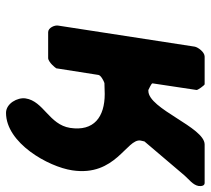

<svg xmlns="http://www.w3.org/2000/svg" viewBox="-51 -509 700 638"><g transform="rotate(90 299.0 -190.0)"><path d="M257 -347 279 -493C280 -497 263 -520 260 -520H168C153 -520 137 -498 135 -487L65 -33C63 -22 72 0 87 0H173C180 0 190 -8 195 -13C199 -17 207 -26 207 -27L229 -167C230 -175 249 -185 256 -187C261 -187 287 -188 292 -188C369 -188 417 -152 405 -73C394 -3 316 15 307 75C303 102 324 140 355 140C455 140 534 0 546 -80C568 -224 440 -261 447 -307C447 -309 450 -318 450 -320C467 -340 546 -433 563 -453C575 -467 595 -481 598 -500C599 -508 598 -520 588 -520H460C403 -520 342 -333 282 -333H279C276 -335 256 -343 257 -347Z"/></g></svg>

Font: Asimov Print
Style: CIt
Weight: 500
Designer: Google
Version: Version 2.000980: 2014